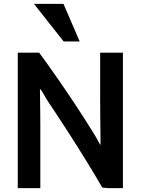

<svg xmlns="http://www.w3.org/2000/svg" viewBox="-20 -969 768 995"><path d="M617 6V-696H499V-458Q499 -418 499.5 -372.5Q500 -327 500.5 -286Q501 -245 501 -218Q496 -223 486.5 -241.5Q477 -260 463 -282Q421 -350 373.5 -422Q326 -494 277 -564.5Q228 -635 183 -696H72V6H189V-322Q189 -355 188.5 -391.5Q188 -428 187.5 -459.5Q187 -491 187 -507Q192 -507 204.5 -484Q217 -461 231 -440Q278 -370 328 -292.5Q378 -215 425 -139Q472 -63 510 3L544 6ZM393 -754 309 -949H156L310 -754Z"/></svg>

Font: Repo DemiBold
Style: Regular
Weight: 600
Designer: Stefan Peev
Foundry: Context Ltd
Version: Version 1.502